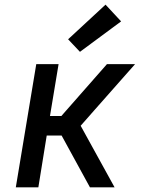

<svg xmlns="http://www.w3.org/2000/svg" viewBox="-20 -806 640 826"><path d="M48 0 136 -530H232L195 -307H244L440 -530H561L386 -332L327 -265L473 0H367L245 -223H181L145 0ZM324 -583 273 -637 434 -786 501 -714Z"/></svg>

Font: Iosevka Curly Medium Extended
Style: Italic
Weight: 500
Width: 7
Italic angle: -9°
Monospace: yes
Designer: Belleve Invis
Foundry: Belleve Invis
Version: Version 11.1.0; ttfautohint (v1.8.3)